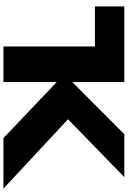

<svg xmlns="http://www.w3.org/2000/svg" viewBox="166 -906 740 1112"><g transform="rotate(90 536.0 -350.0)"><path d="M249.1 0V-529.8H17.2V-700H455.3V-398.6L757.3 -700H1005.7L670.7 -373.9L1072.2 0H779.8L455.3 -308.4V0Z"/></g></svg>

Font: Science Gothic
Style: Regular
Weight: 400
Designer: Thomas Phinney, Vassil Kateliev, Brandon Buerkle
Foundry: Font Detective LLC
Version: Version 1.018